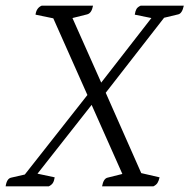

<svg xmlns="http://www.w3.org/2000/svg" viewBox="-49 -661 672 681"><path d="M-29 0Q-25 -28 -9 -31L39 -42L261 -324L140 -596L77 -609Q80 -633 99 -641H281Q276 -614 260 -610L208 -597L310 -368L488 -597L429 -609Q431 -622 435 -629Q439 -636 450 -641H603Q597 -613 583 -610L533 -598L326 -332L452 -47L517 -32Q514 -19 509.5 -12Q505 -5 495 0H313Q318 -28 333 -31L385 -44L276 -289L84 -45L145 -32Q143 -19 138.5 -12Q134 -5 124 0Z"/></svg>

Font: Petrona Light
Style: Italic
Weight: 300
Italic angle: -9°
Designer: Ringo R. Seeber
Foundry: Ringo R. Seeber
Version: Version 2.001; ttfautohint (v1.8.3)